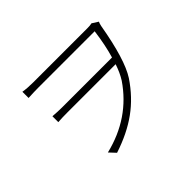

<svg xmlns="http://www.w3.org/2000/svg" viewBox="-142 -979 1284 1284"><g transform="rotate(-45 500.0 -337.0)"><path d="M822.3 -702.1 865.2 -674.8Q859.4 -663.1 855.5 -643.6Q808.6 -372.1 740.2 -266.6Q667 -157.2 568.8 -85.9Q470.7 -14.6 331.1 31.2L289.1 -13.7Q550.8 -77.1 694.3 -288.1Q722.7 -333 743.2 -394.5H283.2Q239.3 -394.5 198.2 -391.6V-447.3Q249 -443.4 282.2 -443.4H757.8Q784.2 -531.2 799.8 -649.4H267.6Q230.5 -649.4 171.9 -646.5V-705.1Q212.9 -698.2 267.6 -698.2H779.3Q807.6 -698.2 822.3 -702.1Z"/></g></svg>

Font: Gen Shin Gothic Light
Style: Regular
Weight: 200
Designer: [Source Han Sans]
Ryoko NISHIZUKA  (kana & ideographs); Paul D. Hunt (Latin, Greek & Cyrillic); Wenlong ZHANG  (bopomofo
Version: Version 1.002.20150607